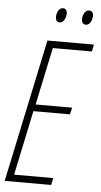

<svg xmlns="http://www.w3.org/2000/svg" viewBox="-59 -918 504 955"><g transform="rotate(5 192.5 -440.5)"><path d="M337 -809C356 -809 368 -835 368 -856C368 -872 360 -881 347 -881C326 -881 315 -855 315 -835C315 -818 323 -809 337 -809ZM206 -809C225 -809 237 -835 237 -856C237 -872 229 -881 216 -881C196 -881 185 -855 185 -835C185 -818 193 -809 206 -809ZM2 0H234L241 -35H46L114 -358H296L305 -392H122L183 -679H378L385 -714H153Z"/></g></svg>

Font: Noto Sans ExtraCondensed ExtraLight
Style: Italic
Weight: 200
Width: 2
Italic angle: -12°
Designer: Monotype Design Team
Foundry: Monotype Imaging Inc.
Version: Version 2.013